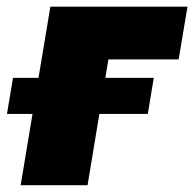

<svg xmlns="http://www.w3.org/2000/svg" viewBox="-60 -542 568 562"><path d="M488.8 -522.5 462.9 -368.2H257.3L196.3 0H0.5L87.4 -522.5ZM-39.6 -208.5 -22 -314H390.1L372.6 -208.5Z"/></svg>

Font: Inter 28pt Black
Style: Italic
Weight: 900
Italic angle: -9.3988°
Designer: Rasmus Andersson
Foundry: rsms
Version: Version 4.001;git-66647c0bb